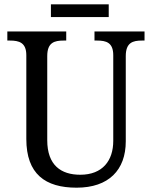

<svg xmlns="http://www.w3.org/2000/svg" viewBox="-20 -860 704 890"><path d="M216 -781H484V-840H216ZM335 10C484 10 563 -72 563 -205V-600C563 -663 596 -672 638 -672H650V-714H418V-672H430C472 -672 505 -663 505 -604V-207C505 -116 456 -50 352 -50C263 -50 199 -94 199 -210V-600C199 -663 232 -672 275 -672H287V-714H14V-672H26C68 -672 102 -663 102 -604V-216C102 -53 190 10 335 10Z"/></svg>

Font: Noto Serif Sinhala SemiCondensed
Style: Regular
Weight: 400
Width: 4
Designer: Jelle Bosma - Monotype Design Team
Foundry: Monotype Imaging Inc.
Version: Version 2.007